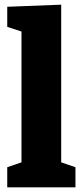

<svg xmlns="http://www.w3.org/2000/svg" viewBox="-20 -802 354 822"><path d="M303 -86V0H11V-86L72 -107V-667L11 -687V-773L242 -782V-107Z"/></svg>

Font: Bitter ExtraBold
Style: Regular
Weight: 800
Designer: Sol Matas, and Bitter project Authors
Foundry: Sol Matas
Version: Version 2.001